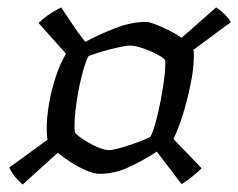

<svg xmlns="http://www.w3.org/2000/svg" viewBox="-20 -549 643 518"><path d="M41 -51Q31 -60 21.5 -71Q12 -82 5 -97L108 -172Q107 -180 106.5 -187Q106 -194 106 -200Q106 -233 112.5 -270.5Q119 -308 131 -343.5Q143 -379 158 -404L84 -487Q94 -497 109.5 -508Q125 -519 145 -529Q156 -513 172 -488.5Q188 -464 210 -436Q247 -456 291 -473Q335 -490 375 -490Q382 -490 397.5 -484Q413 -478 433 -468.5Q453 -459 470 -447L563 -529Q578 -519 588.5 -508Q599 -497 603 -489Q586 -477 572.5 -467Q559 -457 543 -445Q527 -433 501 -414Q503 -411 503 -407Q503 -403 503 -397Q503 -366 494.5 -323.5Q486 -281 473.5 -240.5Q461 -200 448 -174L524 -95Q514 -85 498.5 -72.5Q483 -60 470 -52L403 -140Q372 -119 331 -99.5Q290 -80 249 -80Q234 -80 213 -89Q192 -98 171.5 -111Q151 -124 136 -137ZM274 -144Q283 -144 299.5 -148.5Q316 -153 334 -159Q352 -165 366.5 -171Q381 -177 386 -180Q393 -193 400 -219Q407 -245 413 -275.5Q419 -306 422.5 -333Q426 -360 426 -375Q426 -382 426 -383.5Q426 -385 425 -387Q423 -392 405.5 -401.5Q388 -411 366.5 -418.5Q345 -426 329 -426Q323 -426 308 -423Q293 -420 275.5 -415.5Q258 -411 242.5 -406Q227 -401 219 -398Q212 -385 205 -361Q198 -337 192.5 -308.5Q187 -280 184 -254.5Q181 -229 181 -212Q181 -203 181 -201Q181 -199 182 -193Q183 -188 200 -176Q217 -164 238.5 -154Q260 -144 274 -144Z"/></svg>

Font: Texturina Medium 12pt Light
Style: Italic
Weight: 300
Italic angle: -11°
Version: Version 1.002